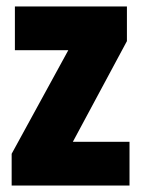

<svg xmlns="http://www.w3.org/2000/svg" viewBox="-20 -573 437 593"><path d="M380 0V-135H205L372 -446V-553H26V-418H191L16 -98V0Z"/></svg>

Font: Noto Sans Oriya ExtCond Blk
Style: Regular
Weight: 900
Width: 2
Designer: Amélie Bonet and Sol Matas
Foundry: Google LLC
Version: Version 2.006